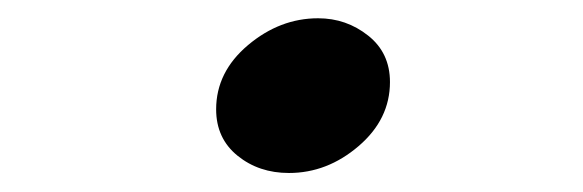

<svg xmlns="http://www.w3.org/2000/svg" viewBox="-20 -170 626 206"><path d="M321.3 -150.4Q351.6 -150.4 375 -131.8Q398.4 -113.3 398.4 -82Q398.4 -42 364.7 -13.2Q331.1 15.6 290 15.6Q257.8 15.6 234.9 -2.9Q211.9 -21.5 211.9 -52.7Q211.9 -92.8 246.1 -121.6Q280.3 -150.4 321.3 -150.4Z"/></svg>

Font: Thabit-Bold-Oblique
Style: Bold Oblique
Weight: 700
Designer: Regenerated by Nadim Shaikli
Foundry: MAK Alagha
Version: 0.01